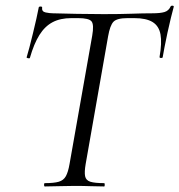

<svg xmlns="http://www.w3.org/2000/svg" viewBox="-20 -673 647 693"><path d="M141.8 0Q139 0 139 -6Q139 -12 141.8 -12Q174.6 -12 192 -17Q209.4 -22 217.7 -37Q226 -52 231 -81L312.8 -544Q319.8 -583.8 310.5 -595.7Q301.2 -607.6 261.8 -607.6H237.8Q197.8 -607.6 169.9 -592.9Q142 -578.2 122.3 -546.8Q102.6 -515.4 88 -464.4Q87 -461.4 81.1 -462.8Q75.2 -464.2 76.2 -466.4Q80.2 -478.8 86.3 -502.3Q92.4 -525.8 99 -553Q105.6 -580.2 111.3 -605.4Q117 -630.6 120 -647Q122 -650 127.5 -649.5Q133 -649 132 -646Q130 -631 145 -628Q160 -625 171 -625Q208 -624 257.5 -623Q307 -622 354 -622Q414 -622 455 -623.5Q496 -625 530 -625Q558 -625 573.5 -629.5Q589 -634 596 -650Q598 -653 603 -652.5Q608 -652 607 -648Q603 -633.6 596.8 -608.4Q590.6 -583.2 584.5 -555Q578.4 -526.8 573.8 -502.7Q569.2 -478.6 567.2 -466.4Q566.2 -463.2 560.6 -463.7Q555 -464.2 556 -468.2Q564.8 -518.2 559.3 -548.7Q553.8 -579.2 530.8 -593.4Q507.8 -607.6 464.6 -607.6H440.8Q401.8 -607.6 389.4 -594.3Q377 -581 370.2 -542L289.2 -81Q284.2 -52 287.2 -37Q290.2 -22 306.2 -17Q322.2 -12 356 -12Q358 -12 358 -6Q358 0 356 0Q334.4 0 307.7 -1Q281 -2 248 -2Q218.2 -2 190.8 -1Q163.4 0 141.8 0Z"/></svg>

Font: Cormorant Infant Light
Style: Italic
Weight: 300
Italic angle: -10°
Designer: Christian Thalmann (Catharsis Fonts)
Foundry: Catharsis Fonts
Version: Version 4.001